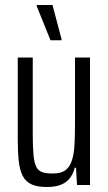

<svg xmlns="http://www.w3.org/2000/svg" viewBox="-20 -740 434 768"><path d="M167 8Q130 8 106.5 -2.5Q83 -13 71 -36Q59 -59 55 -95.5Q51 -132 51 -185V-510H111V-204Q111 -152 114 -120Q117 -88 125.5 -72Q134 -56 150 -51Q166 -46 191 -46Q224 -46 241.5 -59Q259 -72 267.5 -98Q276 -124 278 -161.5Q280 -199 280 -248V-510H340V0H288L284 -69H279Q273 -45 259.5 -27.5Q246 -10 223.5 -1Q201 8 167 8ZM182 -579 127 -715V-720H190L226 -584V-579Z"/></svg>

Font: Saira ExtraCondensed
Style: Regular
Weight: 400
Width: 2
Designer: Hector Gatti with collaboration of the Omnibus-Type team
Foundry: Omnibus-Type
Version: Version 1.101